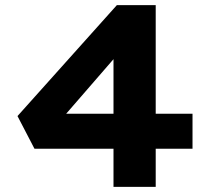

<svg xmlns="http://www.w3.org/2000/svg" viewBox="-20 -726 816 746"><path d="M421 0V-629L538 -631L185 -224L168 -284H728V-148H114L48 -275L434 -706H585V0Z"/></svg>

Font: Lexend Peta
Style: Bold
Weight: 700
Designer: Bonnie Shaver-Troup, Thomas Jockin
Foundry: Lexend
Version: Version 1.007